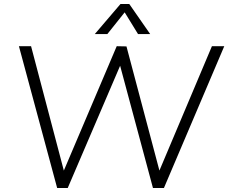

<svg xmlns="http://www.w3.org/2000/svg" viewBox="-20 -944 1148 964"><path d="M267 0 75 -712H136L312 -44H282L566 -712L615 -711L792 -44H762L1044 -712H1106L803 0H748L575 -644H596L320 0ZM519 -773H456L585 -924H629L734 -773H673L606 -882Z"/></svg>

Font: Muli Light
Style: Italic
Weight: 300
Italic angle: -4.541°
Designer: Vernon Adams
Foundry: Vernon Adams
Version: Version 2.100; ttfautohint (v1.8.1.43-b0c9)